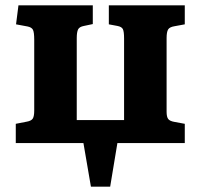

<svg xmlns="http://www.w3.org/2000/svg" viewBox="-20 -535 747 718"><path d="M320 163 292 0H39V-72L80 -80Q97 -83 102.5 -91.5Q108 -100 108 -122V-386Q108 -415 103 -424Q98 -433 83 -436L40 -444L49 -515H327V-445L294 -438Q277 -435 272 -425Q267 -415 267 -392V-86H444V-391Q444 -417 439.5 -426Q435 -435 419 -438L387 -444V-515H671V-444L633 -437Q614 -434 608.5 -424.5Q603 -415 603 -392V-117Q603 -98 609 -90Q615 -82 633 -79L671 -72V0H419L392 163Z"/></svg>

Font: Literata
Style: Bold
Weight: 700
Designer: Latin by Veronika Burian and Jose Scaglione. Greek by Irene Vlachou. Cyrillic by Vera Evstafieva.
Foundry: TypeTogether
Version: Version 3.103; ttfautohint (v1.8.4.7-5d5b);gftools[0.9.29]